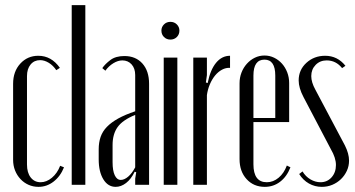

<svg xmlns="http://www.w3.org/2000/svg" viewBox="-20 -719 1380 747"><path d="M31 -393Q31 -441 59 -471.5Q87 -502 129 -502Q180 -502 213 -455L199 -446Q187 -464 170 -474.5Q153 -485 136 -485Q113 -485 99 -468Q85 -451 85 -423V-79Q85 -47 99.5 -28.5Q114 -10 138 -10Q161 -10 182 -27.5Q203 -45 214 -74L229 -68Q215 -33 188.5 -12.5Q162 8 130 8Q109 8 91 0Q73 -8 59.5 -22.5Q46 -37 38.5 -56Q31 -75 31 -97Z M259 -699H312V0H259Z M364 -138Q364 -165 371.5 -186.5Q379 -208 396 -225.5Q413 -243 440 -258Q467 -273 506 -286V-427Q506 -453 492 -468.5Q478 -484 456 -484Q439 -484 421 -473Q403 -462 390 -444L378 -454Q389 -470 409.5 -485.5Q430 -501 464 -501Q508 -501 534 -472Q560 -443 560 -393V0H506V-24L510 -49L504 -51Q490 -22 470.5 -7Q451 8 430 8Q400 8 382 -21.5Q364 -51 364 -99ZM450 -19Q464 -19 479 -32Q494 -45 506 -68V-272Q457 -252 437.5 -224.5Q418 -197 418 -155V-88Q418 -55 426.5 -37Q435 -19 450 -19Z M608 -600Q608 -614 618 -624Q628 -634 643 -634Q658 -634 668 -624Q678 -614 678 -600Q678 -585 668 -575Q658 -565 643 -565Q628 -565 618 -575Q608 -585 608 -600ZM670 -495V0H617V-495Z M785 -495V-427L781 -398L788 -396Q798 -447 820.5 -474.5Q843 -502 875 -502V-455Q859 -456 844 -448Q829 -440 817 -425.5Q805 -411 796.5 -391Q788 -371 785 -349V0H732V-495Z M912 -395Q912 -417 919.5 -436.5Q927 -456 940.5 -471Q954 -486 971.5 -494.5Q989 -503 1009 -503Q1029 -503 1046.5 -494.5Q1064 -486 1077 -471.5Q1090 -457 1097.5 -437.5Q1105 -418 1105 -396V-244H966V-80Q966 -10 1018 -10Q1043 -10 1064 -27.5Q1085 -45 1096 -75L1110 -68Q1096 -32 1070 -12Q1044 8 1010 8Q967 8 939.5 -22Q912 -52 912 -100ZM1051 -260V-425Q1051 -487 1009 -487Q966 -487 966 -425V-260Z M1311 -454Q1287 -484 1251 -484Q1225 -484 1208 -466.5Q1191 -449 1191 -423Q1191 -399 1207 -370L1322 -153Q1338 -121 1338 -94Q1338 -73 1329.5 -54.5Q1321 -36 1306.5 -22Q1292 -8 1273 0Q1254 8 1232 8Q1205 8 1182 -5Q1159 -18 1144 -42L1157 -52Q1169 -32 1188 -21Q1207 -10 1227 -10Q1253 -10 1270 -29Q1287 -48 1287 -77Q1287 -105 1267 -139L1161 -341Q1142 -377 1142 -406Q1142 -447 1172 -474.5Q1202 -502 1245 -502Q1293 -502 1324 -463Z"/></svg>

Font: Moniqa Cond Heading
Style: Regular
Weight: 400
Width: 3
Designer: Rajesh Rajput
Foundry: Rajesh Rajput
Version: Version 1.000